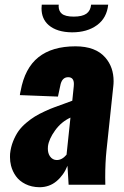

<svg xmlns="http://www.w3.org/2000/svg" viewBox="-20 -786 529 817"><path d="M286.6 -648.4C329.6 -648.4 365 -658.6 392.8 -679C420.7 -699.3 436.5 -728.4 440.4 -766.1H367.7C366 -748.9 359.4 -736.1 347.7 -727.8C335.9 -719.5 317.9 -715.3 293.5 -715.3C269.4 -715.3 252.4 -719.6 242.7 -728C234.2 -735.2 229.8 -745.6 229.5 -759.3C229.5 -761.6 229.7 -763.8 230 -766.1H157.7C157.1 -760.6 156.7 -755.4 156.7 -750.5C156.7 -720.5 166.8 -696.8 187 -679.2C210.4 -659 243.7 -648.8 286.6 -648.4ZM147.9 10.7C175.9 10.7 200.2 2.1 220.7 -15.1C241.2 -32.4 256.7 -54.2 267.1 -80.6C267.1 -78.3 268.7 -51.4 272 0H428.2C427.9 -10.4 427.7 -20.5 427.7 -30.3C427.7 -72.9 429.5 -111.3 433.1 -145.5L461.9 -417C462.9 -425.1 463.4 -432.9 463.4 -440.4C463.4 -480.5 451.7 -514 428.2 -541C400.6 -572.9 358.2 -588.9 301.3 -588.9C234.9 -588.9 182.3 -573.4 143.6 -542.5C104.8 -511.6 79.6 -463.9 67.9 -399.4C67.5 -399.1 66.9 -396.2 65.9 -390.6C64.9 -385.1 64.5 -382 64.5 -381.3L226.6 -375L236.3 -420.4C240.6 -445.1 251.8 -457.5 270 -457.5C286.3 -457.5 294.4 -447.9 294.4 -428.7C294.4 -425.8 294.3 -422.5 293.9 -418.9L287.6 -357.4C280.1 -354.5 268.5 -350.2 252.7 -344.5C236.9 -338.8 223.4 -333.9 212.2 -329.8C200.9 -325.8 187.2 -320 170.9 -312.5C154.6 -305 140.6 -297.7 128.9 -290.5C117.2 -283.4 104.7 -274.3 91.6 -263.2C78.4 -252.1 67.5 -240.5 58.8 -228.3C50.2 -216.1 42.6 -201.7 35.9 -185.1C29.2 -168.5 24.9 -150.7 22.9 -131.8C22.6 -127.3 22.5 -122.6 22.5 -117.7C22.5 -105 23.9 -92.8 26.9 -81.1C31.1 -64.8 38.1 -49.8 47.9 -36.1C57.6 -22.5 71.1 -11.3 88.4 -2.7C105.6 5.9 125.5 10.4 147.9 10.7ZM221.7 -105C209.6 -105 199.9 -110.4 192.4 -121.1C186.5 -129.9 183.6 -140.6 183.6 -153.3C183.6 -156.6 183.8 -160 184.1 -163.6C186.7 -184.1 196.8 -206.5 214.4 -231C231.9 -255.4 253.7 -273.6 279.8 -285.6L263.2 -127.9C250.5 -112.6 236.7 -105 221.7 -105Z"/></svg>

Font: Oswald
Style: Heavy
Weight: 800
Designer: Vernon Adams
Foundry: Vernon Adams
Version: 3.0; ttfautohint (v0.95.6-bc232) -l 8 -r 50 -G 200 -x 0 -w "